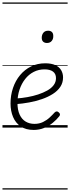

<svg xmlns="http://www.w3.org/2000/svg" viewBox="-20 -1030 566 1550"><path d="M252 19Q189 19 147.5 -9Q106 -37 85.5 -85.5Q65 -134 65 -195Q65 -261 85 -320Q105 -379 142 -423.5Q179 -468 230.5 -493.5Q282 -519 345 -519Q395 -519 427 -504Q459 -489 474 -463Q489 -437 489 -405Q489 -362 467 -329Q445 -296 406.5 -271.5Q368 -247 319 -230Q270 -213 215.5 -203Q161 -193 107 -189L112 -235Q156 -238 201.5 -246Q247 -254 288 -267.5Q329 -281 362 -299.5Q395 -318 413.5 -343Q432 -368 432 -399Q432 -434 408 -452Q384 -470 339 -470Q292 -470 252 -449.5Q212 -429 183 -392Q154 -355 137.5 -306Q121 -257 121 -200Q121 -143 138.5 -105Q156 -67 187 -48.5Q218 -30 258 -30Q297 -30 327.5 -45Q358 -60 381 -81.5Q404 -103 422 -123Q431 -131 439 -130.5Q447 -130 454 -123Q462 -117 464 -109Q466 -101 459 -92Q437 -64 406 -38.5Q375 -13 336 3Q297 19 252 19ZM359 -683Q340 -683 328.5 -693.5Q317 -704 317 -725Q317 -749 330 -765.5Q343 -782 369 -782Q388 -782 399 -771.5Q410 -761 410 -740Q411 -716 397.5 -699.5Q384 -683 359 -683ZM0 490H526V500H0ZM0 -20H526V0H0ZM0 -505H526V-500H0ZM0 -1010H526V-1000H0Z"/></svg>

Font: Playwrite ZA Guides
Style: Regular
Weight: 400
Designer: Veronika Burian, José Scaglione
Foundry: TypeTogether
Version: Version 1.003